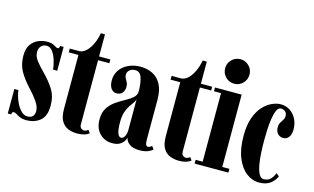

<svg xmlns="http://www.w3.org/2000/svg" viewBox="-90 -1007 2087 1276"><g transform="rotate(15 953.0 -369.0)"><path d="M155 11Q128 11 111 3.5Q94 -4 83 -11.5Q72 -19 62.5 -19Q50 -19 49 0H25.5V-168.5H53.5Q57.5 -134.5 72 -99Q86.5 -63.5 108.2 -39.2Q130 -15 155.5 -15Q181 -15 192.5 -28.2Q204 -41.5 204 -63.5Q204 -94.5 180 -129Q156 -163.5 123 -198.5Q79.5 -244.5 52.8 -290.5Q26 -336.5 26 -398.5Q26 -446 45.5 -474.8Q65 -503.5 95.2 -516.2Q125.5 -529 157 -529Q180 -529 194.5 -523Q209 -517 218 -511Q227 -505 233.5 -505Q244 -505 245 -523.5H269.5V-359.5H241Q238 -389 228 -422.2Q218 -455.5 200.8 -478.8Q183.5 -502 158 -502Q136.5 -502 122 -486.5Q107.5 -471 107.5 -446Q107.5 -415.5 130 -386.5Q152.5 -357.5 186.5 -323.5Q226 -284 256.8 -237Q287.5 -190 287.5 -123Q287.5 -51.5 249.5 -20.2Q211.5 11 155 11Z M503 9Q472 9 443.5 -1.8Q415 -12.5 396.8 -41.8Q378.5 -71 378.5 -126.5V-497.5H312V-523.5H378.5Q403.5 -525 425.2 -546.2Q447 -567.5 462.8 -601.8Q478.5 -636 485 -675.5H513.5V-523.5H591V-497.5H513.5V-57.5Q513.5 -37.5 523.8 -29.8Q534 -22 542.5 -22Q551.5 -22 559.8 -26.2Q568 -30.5 571.5 -34L586 -14Q572 -3 552.2 3Q532.5 9 503 9Z M745.5 11Q695 11 659.8 -23.8Q624.5 -58.5 624.5 -120.5Q624.5 -169 645 -200.2Q665.5 -231.5 696 -252.2Q726.5 -273 756.8 -289.2Q787 -305.5 807.5 -323.5Q828 -341.5 828 -368Q828 -422 815.8 -460Q803.5 -498 770.5 -498Q748.5 -498 732.5 -485.5Q716.5 -473 716.5 -452Q716.5 -438 722.8 -427.8Q729 -417.5 735.2 -405.5Q741.5 -393.5 741.5 -375Q741.5 -348.5 727.2 -332.5Q713 -316.5 689 -316.5Q664.5 -316.5 650.2 -336.8Q636 -357 636 -392.5Q636 -432 657 -462.8Q678 -493.5 715 -511.2Q752 -529 799.5 -529Q843.5 -529 880.8 -511Q918 -493 940.5 -452.8Q963 -412.5 963 -345.5V-72.5Q963 -47.5 967.8 -37.5Q972.5 -27.5 982 -27.5Q990.5 -27.5 997.5 -32Q1004.5 -36.5 1008 -40.5L1023 -20Q1016 -10.5 992.5 -0.5Q969 9.5 934.5 9.5Q887 9.5 863.2 -9Q839.5 -27.5 836 -51Q834.5 -42 825.8 -27.2Q817 -12.5 797.8 -0.8Q778.5 11 745.5 11ZM794 -39.5Q809.5 -39.5 818.8 -59Q828 -78.5 828 -100V-316Q826.5 -302 816 -287.8Q805.5 -273.5 792.8 -254.8Q780 -236 770.5 -208Q761 -180 761 -138Q761 -39.5 794 -39.5Z M1203.5 9Q1172.5 9 1144 -1.8Q1115.5 -12.5 1097.2 -41.8Q1079 -71 1079 -126.5V-497.5H1012.5V-523.5H1079Q1104 -525 1125.8 -546.2Q1147.5 -567.5 1163.2 -601.8Q1179 -636 1185.5 -675.5H1214V-523.5H1291.5V-497.5H1214V-57.5Q1214 -37.5 1224.2 -29.8Q1234.5 -22 1243 -22Q1252 -22 1260.2 -26.2Q1268.5 -30.5 1272 -34L1286.5 -14Q1272.5 -3 1252.8 3Q1233 9 1203.5 9Z M1427.5 -580.5Q1392 -580.5 1367.5 -605.2Q1343 -630 1343 -665.5Q1343 -700 1367.5 -724.5Q1392 -749 1427.5 -749Q1461.5 -749 1486 -724.5Q1510.5 -700 1510.5 -665.5Q1510.5 -630 1486 -605.2Q1461.5 -580.5 1427.5 -580.5ZM1311 0V-26H1359.5V-497.5H1311V-523.5H1494.5V-26H1543.5V0Z M1756 11Q1708.5 11 1667.8 -20.5Q1627 -52 1602.2 -113.2Q1577.5 -174.5 1577.5 -264Q1577.5 -338 1596 -388.8Q1614.5 -439.5 1643.2 -470.2Q1672 -501 1704 -515Q1736 -529 1762.5 -529Q1799.5 -529 1827.5 -510.2Q1855.5 -491.5 1871.5 -460Q1887.5 -428.5 1887.5 -390.5Q1887.5 -353.5 1872.8 -335Q1858 -316.5 1835.5 -316.5Q1812 -316.5 1797 -332.5Q1782 -348.5 1782 -376Q1782 -395.5 1790 -409.2Q1798 -423 1805.8 -434.8Q1813.5 -446.5 1813.5 -460Q1813.5 -481.5 1801 -491.8Q1788.5 -502 1771.5 -502Q1753.5 -502 1742.8 -478.5Q1732 -455 1726.5 -418.2Q1721 -381.5 1719.2 -341.2Q1717.5 -301 1717.5 -268Q1717.5 -227.5 1719.8 -184Q1722 -140.5 1728.8 -103Q1735.5 -65.5 1748 -42Q1760.5 -18.5 1781 -18.5Q1811 -18.5 1829 -38.5Q1847 -58.5 1853 -79.5L1874 -63Q1863 -34 1833.8 -11.5Q1804.5 11 1756 11Z"/></g></svg>

Font: Imbue 50pt ExtraBold
Style: Regular
Weight: 800
Designer: Tyler Finck
Foundry: Etcetera Type Company
Version: Version 1.102; ttfautohint (v1.8.3)